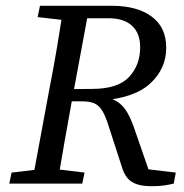

<svg xmlns="http://www.w3.org/2000/svg" viewBox="-20 -634 636 663"><path d="M12 0 20 -38 138 -52H157L272 -38L264 0ZM90 0 151 -329Q165 -400 177 -471.5Q189 -543 200 -614H289L228 -285Q215 -214 202.5 -142.5Q190 -71 178 0ZM110 -575 118 -614H246L236 -562H223ZM502 9Q460 9 436 -5.5Q412 -20 401 -57L356 -196Q345 -232 333.5 -251Q322 -270 306 -277Q290 -284 264 -284H185L194 -326L298 -327Q387 -327 425.5 -368Q464 -409 464 -471Q464 -519 436 -545Q408 -571 355 -571H239L247 -614H367Q453 -614 503.5 -577Q554 -540 554 -469Q554 -397 499 -346Q444 -295 328 -287L321 -305Q358 -299 381 -285.5Q404 -272 419 -246.5Q434 -221 448 -178L500 -28L428 -57L587 -38L580 0Q563 4 546 6.5Q529 9 502 9Z"/></svg>

Font: Lisu Bosa
Style: Italic
Weight: 400
Italic angle: -19°
Designer: David Morse, Annie Olsen, Victor Gaultney, Frank Grießhammer (Latin)
Foundry: SIL International
Version: Version 2.000